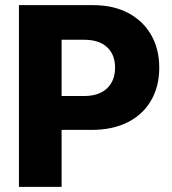

<svg xmlns="http://www.w3.org/2000/svg" viewBox="-20 -727 670 747"><path d="M53.7 -707H342.8Q420.9 -707 479 -676.3Q537.1 -645.5 568.4 -590.6Q599.6 -535.6 599.6 -463.9Q599.6 -391.1 567.9 -336.2Q536.1 -281.2 477.1 -251.5Q418 -221.7 337.9 -221.7H219.7V0H53.7ZM307.6 -353.5Q365.2 -353.5 396.5 -383.3Q427.7 -413.1 427.7 -463.9Q427.7 -514.6 396.5 -543.5Q365.2 -572.3 307.6 -572.3H219.7V-353.5Z"/></svg>

Font: Pretendard GOV ExtraBold
Style: Regular
Weight: 800
Designer: Base glyphs from Inter by Rasmus Andersson; Hangeul glyphs from Noto Sans CJK(Source Han Sans) by Jang Soo-young and Kan
Foundry: Kil Hyung-jin
Version: Version 1.309